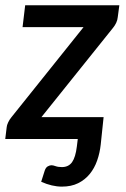

<svg xmlns="http://www.w3.org/2000/svg" viewBox="-31 -530 480 732"><path d="M424 -510 418 -465Q417 -453.5 412 -443Q407 -432.5 400 -424L127 -83.5H364L353 21Q349.5 53.5 339.2 82.5Q329 111.5 311 133.5Q293 155.5 266.8 168.5Q240.5 181.5 205 181.5Q167.5 181.5 126 163L139.5 120.5Q143.5 108.5 151.2 104.2Q159 100 165 100Q171.5 100 181 103.5Q190.5 107 205 107Q230.5 107 243.8 88.2Q257 69.5 262 28.5L265.5 0H-11L-5.5 -45Q-5 -52.5 0 -63.2Q5 -74 12.5 -83L287.5 -426.5H55L65 -510Z"/></svg>

Font: Lato SemiBold
Style: Italic
Weight: 600
Italic angle: -7°
Designer: Lukasz Dziedzic with Adam Twardoch and Botio Nikoltchev
Foundry: tyPoland Lukasz Dziedzic
Version: Version 2.015; 2015-08-06; http://www.latofonts.com/